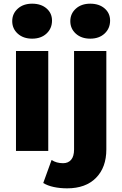

<svg xmlns="http://www.w3.org/2000/svg" viewBox="-20 -816 661 1038"><path d="M66.4 -540.3H240.9V0H66.4ZM46.1 -701.6Q46.1 -742.2 76.1 -769.2Q106 -796.1 153.7 -796.1Q201.9 -796.1 231.6 -770.4Q261.2 -744.8 261.2 -704.7Q261.2 -662.4 231.6 -634.7Q201.9 -607 153.7 -607Q106 -607 76.1 -633.9Q46.1 -660.9 46.1 -701.6ZM213.8 173.4 258.9 48.9Q285.1 66.3 321 66.3Q348.7 66.3 364.6 47.7Q380.4 29.1 380.4 -8.2V-540.3H554.9V-8.4Q554.9 89.2 498.9 145.7Q443 202.2 343 202.2Q304.2 202.2 270.7 195Q237.1 187.8 213.8 173.4ZM360.1 -701.6Q360.1 -742.2 390.1 -769.2Q420 -796.1 467.7 -796.1Q515.9 -796.1 545.6 -770.4Q575.2 -744.8 575.2 -704.7Q575.2 -662.4 545.6 -634.7Q515.9 -607 467.7 -607Q420 -607 390.1 -633.9Q360.1 -660.9 360.1 -701.6Z"/></svg>

Font: iiserrat Thin
Style: Regular
Weight: 100
Designer: Akira Ohta
Foundry: Akira Ohta
Version: Version 1.200;Glyphs 3.3.1 (3343)